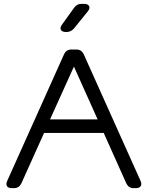

<svg xmlns="http://www.w3.org/2000/svg" viewBox="-20 -969 761 989"><path d="M323.2 -804.2H319.8Q299.8 -804.2 293.7 -815.2Q287.6 -826.2 299.8 -842.8L361.8 -929.2Q375.5 -949.2 400.9 -949.2H413.1Q433.1 -949.2 439 -937.5Q444.8 -925.8 432.1 -910.2L361.8 -823.2Q345.7 -804.2 323.2 -804.2ZM53.2 0H40Q22 0 15.9 -10.3Q9.8 -20.5 17.1 -37.1L310.1 -689.9Q321.8 -713.9 347.2 -713.9H374Q399.4 -713.9 411.1 -689.9L704.1 -37.1Q711.4 -20.5 704.8 -10.3Q698.2 0 680.2 0H668Q642.6 0 630.9 -23.9L514.2 -284.2H207L89.8 -23.9Q78.1 0 53.2 0ZM482.9 -354 360.8 -626 237.8 -354Z"/></svg>

Font: Arcon Rounded-
Style: Regular
Weight: 400
Designer: M. Zarth
Foundry: martin zarth - visuelle & digitale kommunikation
Version: Version 1.110;PS 001.110;hotconv 1.0.70;makeotf.lib2.5.58329